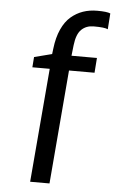

<svg xmlns="http://www.w3.org/2000/svg" viewBox="-64 -868 700 1086"><g transform="rotate(5 286.0 -324.5)"><path d="M149.4 173.8 204.1 -472.2H105.5L109.9 -530.8L210.4 -556.6L214.4 -588.9Q221.7 -651.4 242.7 -697.8Q263.7 -744.1 294.9 -770.8Q326.2 -797.4 363 -810.1Q399.9 -822.8 443.4 -822.8Q499 -822.8 518.1 -814L511.7 -723.6Q494.6 -732.9 431.2 -732.9Q389.2 -732.9 361.8 -706.8Q334.5 -680.7 327.1 -617.2L320.3 -556.6H464.8L458.5 -472.2H313.5L259.3 173.8Z"/></g></svg>

Font: HaufeMerriweatherSans
Style: Regular
Weight: 400
Designer: Eben Sorkin ( eben@eyebytes.com )
Foundry: Eben Sorkin
Version: Version 1.56